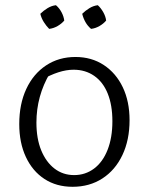

<svg xmlns="http://www.w3.org/2000/svg" viewBox="-20 -710 556 738"><path d="M259 8Q197 8 151 -22Q105 -52 79.5 -106.5Q54 -161 54 -233Q54 -310 81 -368Q108 -426 157 -458.5Q206 -491 270 -491Q332 -491 379 -460Q426 -429 452 -374.5Q478 -320 478 -248Q478 -172 450.5 -114Q423 -56 373.5 -24Q324 8 259 8ZM265 -37Q308 -37 341.5 -62Q375 -87 393.5 -134Q412 -181 412 -244Q412 -306 394 -350.5Q376 -395 342 -418.5Q308 -442 263 -442Q235 -442 204 -432Q173 -422 138 -402L172 -429Q146 -385 133 -337.5Q120 -290 120 -239Q120 -177 138.5 -132Q157 -87 189.5 -62Q222 -37 265 -37ZM195 -690Q208 -679 216.5 -663Q225 -647 227 -631Q217 -619 201.5 -610Q186 -601 169 -599Q158 -610 148.5 -625Q139 -640 135 -657Q147 -669 162.5 -678.5Q178 -688 195 -690ZM356 -690Q368 -679 377 -663Q386 -647 388 -631Q378 -619 362.5 -610Q347 -601 330 -599Q317 -610 308.5 -625Q300 -640 296 -657Q308 -669 323.5 -678.5Q339 -688 356 -690Z"/></svg>

Font: Piazzolla 24pt Light
Style: Regular
Weight: 300
Designer: Juan Pablo del Peral
Foundry: Huerta Tipografica
Version: Version 2.005